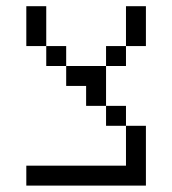

<svg xmlns="http://www.w3.org/2000/svg" viewBox="-20 -582 540 602"><path d="M375 -62.5H62.5V0H437.5V-187.5H375Q375 -187.5 375 -62.5ZM375 -187.5V-250H312.5V-187.5ZM312.5 -250Q312.5 -250 312.5 -375H187.5V-312.5H250V-250ZM187.5 -375V-437.5H125V-375ZM312.5 -375H375V-437.5H312.5ZM125 -437.5Q125 -437.5 125 -562.5H62.5Q62.5 -562.5 62.5 -437.5ZM375 -437.5H437.5Q437.5 -437.5 437.5 -562.5H375Q375 -562.5 375 -437.5Z"/></svg>

Font: Unifont
Style: Regular
Weight: 500
Version: Version 15.1.04